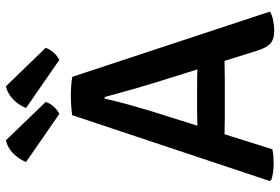

<svg xmlns="http://www.w3.org/2000/svg" viewBox="-170 -780 957 656"><g transform="rotate(-90 308.0 -451.5)"><path d="M243 -683Q257 -685 276.2 -686.2Q295.5 -687.5 309.5 -687.5Q323 -687.5 342.5 -686.2Q362 -685 374 -682.5L597 -7Q585 0 566.8 3.8Q548.5 7.5 530.5 7.5Q503.5 7.5 488.5 -5Q473.5 -17.5 462.5 -53.5L358 -387.5Q344.5 -431 330.2 -480.8Q316 -530.5 305 -572H299.5Q292 -537 280 -493.5Q268 -450 259 -420.5L126.5 1Q116 3.5 103.2 4.5Q90.5 5.5 77.5 5.5Q63 5.5 48 3.5Q33 1.5 22 -2.5L18 -8ZM233.5 -161.5Q228.5 -161.5 215 -161.8Q201.5 -162 187.8 -162.2Q174 -162.5 169 -162.5H114.5L150 -255H198Q203 -255 215.2 -255.2Q227.5 -255.5 239.5 -255.8Q251.5 -256 256 -256H352Q357 -256 369.2 -255.8Q381.5 -255.5 394 -255.2Q406.5 -255 411.5 -255H460.5L491 -162.5H436.5Q431.5 -162.5 417.5 -162.2Q403.5 -162 390 -161.8Q376.5 -161.5 371.5 -161.5ZM157 -909.5 288 -773.5Q284 -759 272.2 -746Q260.5 -733 247 -727L83 -840.5Q92 -863.5 110.8 -883Q129.5 -902.5 157 -909.5ZM341.5 -909.5 473 -773.5Q468.5 -759.5 456.8 -746.2Q445 -733 431.5 -727L267.5 -840.5Q276.5 -863.5 295.5 -883Q314.5 -902.5 341.5 -909.5Z"/></g></svg>

Font: Signika Negative Medium
Style: Regular
Weight: 500
Designer: Anna Giedry
Foundry: Anna Giedry
Version: Version 2.001